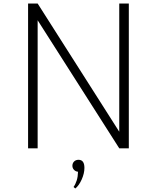

<svg xmlns="http://www.w3.org/2000/svg" viewBox="-20 -845 894 1094"><path d="M140 0H194.5V-729.5L659.5 0H714V-825H659.5V-94.5L194.5 -825H140ZM409 229Q430 212.5 445.5 177.8Q461 143 461 111.5Q461 65.5 427.5 65.5Q412 65.5 402.2 75.2Q392.5 85 392.5 99.5Q392.5 113 401.8 122.8Q411 132.5 424.5 133.5Q424 161 417.2 182.8Q410.5 204.5 399 220.5Z"/></svg>

Font: Spartan Light
Style: Regular
Weight: 300
Designer: Matt Bailey, Mirko Velimirovic
Foundry: Matt Bailey
Version: Version 1.003; ttfautohint (v1.8.3)